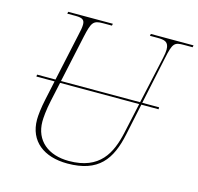

<svg xmlns="http://www.w3.org/2000/svg" viewBox="-105 -826 979 947"><g transform="rotate(15 384.5 -352.0)"><path d="M318 10C477 10 534 -71 562 -204L596 -365H684V-375H598L649 -616C666 -698 674 -704 724 -704H767L769 -714H551L549 -704H587C624 -704 646 -699 646 -659C646 -648 644 -634 640 -616L587 -375H183L235 -616C252 -693 260 -704 310 -704H355L357 -714H129L127 -704H170C204 -704 216 -696 216 -672C216 -659 213 -640 207 -616L155 -375H61L60 -365H153L132 -267C122 -221 118 -182 118 -161C118 -51 198 10 318 10ZM146 -159C146 -177 149 -218 160 -268L181 -365H585L551 -209C527 -101 480 -4 322 -4C217 -4 146 -61 146 -159Z"/></g></svg>

Font: Noto Serif Display Thin
Style: Italic
Weight: 100
Italic angle: -12°
Designer: Monotype Design Team
Foundry: Monotype Imaging Inc.
Version: Version 2.009